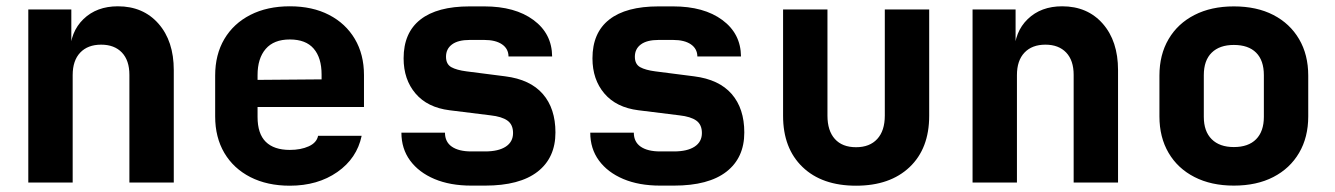

<svg xmlns="http://www.w3.org/2000/svg" viewBox="-20 -580 4240 610"><path d="M69.9 0V-550H206.6V-445H246.9L202.4 -412.1Q203.2 -478.8 245.2 -519.4Q287.2 -560 354.5 -560Q434.9 -560 483.5 -504.8Q532.1 -449.5 532.1 -357.3V0H391.1V-342.1Q391.1 -388.1 367.3 -413.1Q343.4 -438.1 301.3 -438.1Q258.9 -438.1 234.9 -412.9Q210.9 -387.7 210.9 -341.5V0Z M900.8 10Q829.1 10 775.5 -17.3Q721.9 -44.7 692.7 -94.2Q663.6 -143.7 663.6 -210V-340Q663.6 -406.5 692.7 -455.9Q721.9 -505.3 775.5 -532.7Q829.1 -560 900.8 -560Q972.6 -560 1025.4 -532.7Q1078.1 -505.5 1107.3 -456.3Q1136.4 -407.2 1136.4 -341.5V-240.1H798.3V-208.5Q798.3 -155.1 824.4 -129.4Q850.5 -103.7 900.8 -103.7Q935.6 -103.7 960.8 -115.1Q986.1 -126.5 990.6 -148.5H1129Q1114 -76.9 1051.8 -33.5Q989.5 10 900.8 10ZM1001.7 -316.4V-343.2Q1001.7 -396.3 976.7 -425.4Q951.7 -454.6 900.8 -454.6Q850 -454.6 824.2 -424.6Q798.3 -394.6 798.3 -341.5V-326.2L1011.2 -327.9Z M1477.2 9.7Q1410.2 9.7 1360.3 -11.3Q1310.5 -32.4 1282.9 -70Q1255.3 -107.6 1255.3 -158.6H1393.7Q1393.7 -129.1 1415.6 -114Q1437.5 -98.9 1477.2 -98.9H1521.2Q1563.5 -98.9 1586.8 -114.1Q1610 -129.3 1610 -157.4Q1610 -184.1 1592.3 -196.8Q1574.6 -209.6 1538.2 -213.6L1408.3 -229.7Q1337.9 -238.5 1300.1 -283Q1262.3 -327.4 1262.3 -394.7Q1262.3 -476 1315.6 -517.8Q1368.9 -559.7 1472.1 -559.7H1518.6Q1616.4 -559.7 1675 -516.4Q1733.6 -473.1 1734.2 -400.6H1595.6Q1595.3 -425.3 1574.9 -439.2Q1554.5 -453.1 1518.6 -453.1H1472.1Q1435.4 -453.1 1416.2 -438.9Q1397 -424.7 1397 -399.8Q1397 -376 1413.9 -366.6Q1430.8 -357.3 1461.9 -353.3L1585.2 -337.5Q1664.5 -327.5 1704.6 -281.4Q1744.7 -235.3 1744.7 -159.1Q1744.7 -78.7 1687.9 -34.5Q1631 9.7 1521.2 9.7Z M2077.2 9.7Q2010.2 9.7 1960.3 -11.3Q1910.5 -32.4 1882.9 -70Q1855.3 -107.6 1855.3 -158.6H1993.7Q1993.7 -129.1 2015.6 -114Q2037.5 -98.9 2077.2 -98.9H2121.2Q2163.5 -98.9 2186.8 -114.1Q2210 -129.3 2210 -157.4Q2210 -184.1 2192.3 -196.8Q2174.6 -209.6 2138.2 -213.6L2008.3 -229.7Q1937.9 -238.5 1900.1 -283Q1862.3 -327.4 1862.3 -394.7Q1862.3 -476 1915.6 -517.8Q1968.9 -559.7 2072.1 -559.7H2118.6Q2216.4 -559.7 2275 -516.4Q2333.6 -473.1 2334.2 -400.6H2195.6Q2195.3 -425.3 2174.9 -439.2Q2154.5 -453.1 2118.6 -453.1H2072.1Q2035.4 -453.1 2016.2 -438.9Q1997 -424.7 1997 -399.8Q1997 -376 2013.9 -366.6Q2030.8 -357.3 2061.9 -353.3L2185.2 -337.5Q2264.5 -327.5 2304.6 -281.4Q2344.7 -235.3 2344.7 -159.1Q2344.7 -78.7 2287.9 -34.5Q2231 9.7 2121.2 9.7Z M2699.8 10Q2591.3 10 2529.6 -49.5Q2467.9 -108.9 2467.9 -211.9V-550H2608.9V-212.7Q2608.9 -164.6 2632.4 -138.5Q2655.9 -112.3 2699.8 -112.3Q2743.1 -112.3 2767.1 -138.5Q2791.1 -164.6 2791.1 -212.7V-550H2932.1V-211.9Q2932.1 -108.1 2869.8 -49Q2807.6 10 2699.8 10Z M3069.9 0V-550H3206.6V-445H3246.9L3202.4 -412.1Q3203.2 -478.8 3245.2 -519.4Q3287.2 -560 3354.5 -560Q3434.9 -560 3483.5 -504.8Q3532.1 -449.5 3532.1 -357.3V0H3391.1V-342.1Q3391.1 -388.1 3367.3 -413.1Q3343.4 -438.1 3301.3 -438.1Q3258.9 -438.1 3234.9 -412.9Q3210.9 -387.7 3210.9 -341.5V0Z M3900 9.7Q3828.1 9.7 3774.9 -17.6Q3721.7 -44.8 3692.7 -94.3Q3663.6 -143.8 3663.6 -210.3V-339.7Q3663.6 -406.3 3692.7 -455.7Q3721.7 -505.2 3774.9 -532.4Q3828.1 -559.7 3900 -559.7Q3972.9 -559.7 4025.6 -532.4Q4078.3 -505.2 4107.3 -455.7Q4136.4 -406.3 4136.4 -339.7V-210.3Q4136.4 -143.8 4107.3 -94.3Q4078.3 -44.8 4025.5 -17.6Q3972.8 9.7 3900 9.7ZM3900 -112.8Q3946.3 -112.8 3970.8 -137.7Q3995.4 -162.6 3995.4 -208.8V-341.2Q3995.4 -388.2 3970.8 -412.7Q3946.3 -437.2 3900 -437.2Q3854.7 -437.2 3829.7 -412.7Q3804.6 -388.2 3804.6 -341.2V-208.8Q3804.6 -162.6 3829.7 -137.7Q3854.7 -112.8 3900 -112.8Z"/></svg>

Font: JetBrains Mono
Style: Regular
Weight: 400
Monospace: yes
Designer: Philipp Nurullin, Konstantin Bulenkov
Foundry: JetBrains
Version: Version 2.305